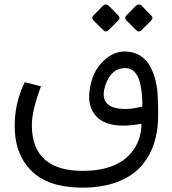

<svg xmlns="http://www.w3.org/2000/svg" viewBox="-20 -641 773 862"><path d="M540 -335.4Q479 -334 454.1 -260.7Q418.9 -159.2 528.8 -151.9Q565.4 -149.4 619.1 -162.6Q619.6 -217.8 611.3 -257.3Q595.7 -336.4 540 -335.4ZM688.5 -85Q678.2 42.5 601.6 118.2Q507.3 205.1 335.4 201.2Q191.4 197.8 119.1 124Q43.9 47.9 45.9 -82.5Q47.4 -183.1 91.3 -272L164.1 -253.4Q122.6 -144 123 -77.1Q124.5 128.4 356.9 126Q501.5 124.5 568.4 45.9Q614.3 -7.8 615.2 -85.4Q569.8 -77.1 533.2 -77.1Q449.7 -76.7 411.1 -120.1Q373 -162.6 381.8 -231.9Q392.1 -316.9 443.4 -366.7Q491.7 -413.1 547.4 -409.7Q623.5 -405.3 657.7 -335.9Q684.6 -281.7 688 -210Q691.9 -128.4 688.5 -85ZM617.5 -613.7 658.2 -572.4Q670.3 -560.4 658.8 -548.9L615.9 -506.1Q603.4 -493.5 590.9 -506.1L548 -548.9Q536 -560.4 549.6 -574L589.3 -614.2Q603.4 -627.8 617.5 -613.7ZM469.6 -613.7 510.4 -572.4Q522.4 -560.4 510.9 -548.9L468.1 -506.1Q455 -493.5 443 -506.1L400.2 -548.9Q388.1 -560.4 401.7 -574L441.4 -614.2Q455 -627.8 469.6 -613.7Z"/></svg>

Font: Elshan
Style: Regular
Weight: 400
Foundry: DejaVu fonts team - Redesigned by Saber Rastikerdar (Samim font) - Edited by Jalil Hamdollahi
Version: Version 0.9.9; ttfautohint (v1.4.1.5-446e)